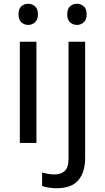

<svg xmlns="http://www.w3.org/2000/svg" viewBox="-20 -757 556 1017"><path d="M130 -737Q150 -737 165.5 -723.5Q181 -710 181 -681Q181 -653 165.5 -639Q150 -625 130 -625Q108 -625 93 -639Q78 -653 78 -681Q78 -710 93 -723.5Q108 -737 130 -737ZM173 -536V0H85V-536ZM336 -681Q336 -710 351 -723.5Q366 -737 388 -737Q408 -737 423.5 -723.5Q439 -710 439 -681Q439 -653 423.5 -639Q408 -625 388 -625Q366 -625 351 -639Q336 -653 336 -681ZM280 240Q255 240 236 236.5Q217 233 203 228V157Q218 161 234 164Q250 167 269 167Q301 167 322 149.5Q343 132 343 83V-536H431V80Q431 155 395 197.5Q359 240 280 240Z"/></svg>

Font: Noto Sans Thai Looped
Style: Regular
Weight: 400
Designer: Sasikarn Vongin, Ben Mitchell
Foundry: The Fontpad Ltd
Version: Version 1.001; ttfautohint (v1.8.4.7-5d5b)